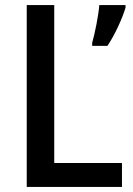

<svg xmlns="http://www.w3.org/2000/svg" viewBox="-20 -734 523 754"><path d="M85 0H459V-94H193V-714H85ZM473 -704V-714H370C367 -674 352 -600 342 -566V-554H402C431 -597 461 -663 473 -704Z"/></svg>

Font: Noto Sans Bengali SemiCondensed Medium
Style: Regular
Weight: 500
Width: 4
Designer: Joana Ranito - Universal Thirst; Jelle Bosma - Monotype Design Team
Foundry: Universal Thirst ehf.
Version: Version 3.000